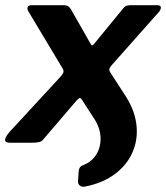

<svg xmlns="http://www.w3.org/2000/svg" viewBox="-40 -550 640 740"><path d="M287.1 169.3Q275.5 171.1 268 165.4Q260.4 159.6 260.5 148.6L263.4 109.4Q264.9 91 281.6 86.1Q315.1 72.5 332.1 44Q349.1 15.5 347.5 -21.2Q345.8 -57.9 321.9 -94.3L277.4 -163Q270.8 -174.4 266 -172Q261.3 -169.6 251.3 -158.2L126.1 -11.8Q120.1 -4.1 108.9 -2.1Q97.7 0 85.6 0H-3.6Q-20.2 0 -20.4 -11Q-20.5 -22 -0.7 -44.2L193.1 -254.3Q201.6 -263.6 204.1 -270.4Q206.5 -277.3 201.6 -285.6L69.3 -506.3Q64 -515 66.7 -522.5Q69.3 -530 82.6 -530H204.8Q218.3 -530 225 -524.2Q231.6 -518.4 235.5 -510.5L310.5 -378.8Q314.2 -372.7 318 -376Q321.9 -379.4 327.3 -386.5L434.5 -517.3Q441.1 -526 447.8 -528Q454.5 -530 467.7 -530H565.3Q580.3 -530 580 -520.9Q579.7 -511.9 571.7 -503.2L392.8 -301.4Q384.5 -292.4 382.1 -286.1Q379.6 -279.8 385.2 -270.8L445.6 -177.3Q480.3 -122.5 486.1 -66.9Q491.9 -11.4 470.6 37.2Q449.4 85.8 402.9 120.7Q356.5 155.5 287.1 169.3Z"/></svg>

Font: Libre Franklin Thin
Style: Italic
Weight: 100
Italic angle: -8°
Designer: Pablo Impallari, Rodrigo Fuenzalida, Nhung Nguyen
Foundry: Impallari Type
Version: Version 3.000